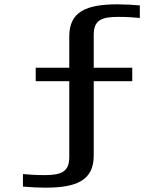

<svg xmlns="http://www.w3.org/2000/svg" viewBox="-20 -679 765 887"><path d="M526 -601C564 -601 597 -599 626 -596V-654C591 -657 557 -659 523 -659C378 -659 300 -625 300 -511V-366H145V-304H300V46C300 112 268 130 186 130C149 130 115 128 86 125V183C121 186 156 188 190 188C334 188 413 154 413 40V-304H591V-366H413V-517C413 -583 444 -601 526 -601Z"/></svg>

Font: Gamestation Extended
Style: Regular
Weight: 400
Width: 7
Designer: Jonas Hecksher
Foundry: Jonas Hecksher, Playtypeª, e-types AS
Version: Version 1.003